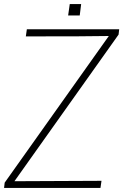

<svg xmlns="http://www.w3.org/2000/svg" viewBox="-29 -924 606 944"><path d="M465 0H-9L-6 -26L506 -747Q416 -745 98 -745L103 -780H557L554 -754L42 -33Q355 -35 470 -35ZM363 -848H306L314 -904H370Z"/></svg>

Font: Tanohe Sans ExtraLight
Style: Italic
Weight: 200
Designer: Village Type and Design LLC & Cristiano Sobral
Foundry: Cooper Hewitt Smithsonian Design Museum
Version: Version 1.00;September 29, 2021;FontCreator 13.0.0.2655 64-b